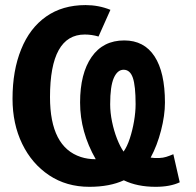

<svg xmlns="http://www.w3.org/2000/svg" viewBox="-20 -718 762 748"><path d="M680.2 -7.8Q643.1 9.8 586.4 9.8Q514.6 9.8 462.4 -15.6Q407.2 9.8 328.1 9.8Q238.8 9.8 171.4 -35.2Q104 -80.1 66.4 -157.7Q28.8 -235.4 28.8 -333.5Q28.8 -443.4 62.5 -525.9Q95.7 -608.4 159.4 -653.3Q223.1 -698.2 313.5 -698.2Q364.3 -698.2 410.2 -679.7L363.8 -575.7Q337.4 -583.5 310.1 -583.5Q174.8 -583.5 174.8 -339.8Q174.8 -145.5 294.9 -106.4Q321.3 -97.7 353 -97.7Q292 -204.1 292 -318.4Q292 -431.6 336.9 -496.1Q381.8 -560.5 463.9 -560.5Q541.5 -560.5 582 -498.5Q622.6 -436.5 622.6 -318.4Q622.6 -268.6 607.4 -209.7Q592.3 -150.9 566.9 -104Q581.5 -101.6 601.1 -102.5Q615.2 -103 627.7 -106.9Q640.1 -110.8 655.3 -117.2ZM461.4 -127.4Q475.1 -146.5 485.6 -178.2Q496.1 -210 502.2 -245.8Q508.3 -281.7 508.3 -312Q508.3 -383.3 497.6 -414.8Q486.8 -446.3 461.4 -446.3Q437.5 -446.3 423.3 -414.1Q409.2 -381.8 409.2 -312Q409.2 -279.3 416.5 -243.9Q423.8 -208.5 435.8 -177.7Q447.8 -147 461.4 -127.4Z"/></svg>

Font: Arimo
Style: Bold
Weight: 700
Designer: Steve Matteson
Foundry: Monotype Imaging Inc.
Version: Version 1.33